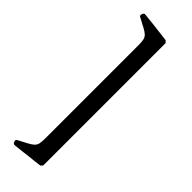

<svg xmlns="http://www.w3.org/2000/svg" viewBox="-308 -808 977 977"><g transform="rotate(45 180.5 -320.0)"><path d="M241 -760V120L231 131L190 136Q178 137 164.5 138.5Q151 140 128.5 143Q106 146 66 150Q56 151 51.5 139Q47 127 55 123Q87 106 106 96Q125 86 135 76.5Q145 67 148 53Q151 39 151 15V-655Q151 -679 148 -693Q145 -707 135 -716.5Q125 -726 106 -736Q87 -746 55 -763Q47 -767 51.5 -779.5Q56 -792 66 -790Q106 -786 128.5 -783.5Q151 -781 164.5 -779Q178 -777 190 -776L231 -771Z"/></g></svg>

Font: Anvers
Style: Regular
Weight: 400
Designer: Ishtar van Looy
Version: Version 1.000